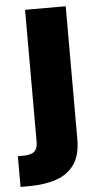

<svg xmlns="http://www.w3.org/2000/svg" viewBox="-84 -580 422 818"><g transform="rotate(-5 127.0 -171.0)"><path d="M55.2 -545.9H229V22.9Q229 90.3 201.4 130.1Q173.8 169.9 123.5 187Q73.2 204.1 5.4 204.1H-29.8V72.8H-8.8Q27.3 72.8 41.3 59.8Q55.2 46.9 55.2 19.5Z"/></g></svg>

Font: Inter Extra Bold
Style: Regular
Weight: 800
Designer: Rasmus Andersson
Foundry: rsms
Version: Version 4.000;git-3c8e0fc